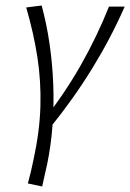

<svg xmlns="http://www.w3.org/2000/svg" viewBox="-20 -437 472 696"><path d="M160 28 135 3Q214 -97 273 -201Q332 -305 375 -413H432Q382 -299 314 -188.5Q246 -78 160 28ZM133 239 81 228Q87 206 92 185Q97 164 101 144Q124 39 126.5 -52Q129 -143 115.5 -230Q102 -317 75 -410L131 -417Q149 -351 159.5 -279Q170 -207 173 -132.5Q176 -58 170.5 16Q165 90 151 158Q146 180 141.5 200Q137 220 133 239Z"/></svg>

Font: Ysabeau Infant Light
Style: Italic
Weight: 300
Italic angle: -12°
Designer: Christian Thalmann (Catharsis Fonts)
Version: Version 2.001;gftools[0.9.30]; featfreeze: ss01,ss02,lnum